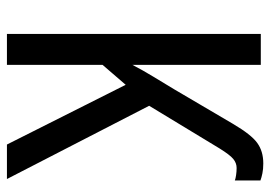

<svg xmlns="http://www.w3.org/2000/svg" viewBox="-130 -630 761 540"><g transform="rotate(90 250.0 -360.5)"><path d="M440 -721Q456 -721 468 -718.5Q480 -716 488 -713V-641Q483 -643 473 -644.5Q463 -646 453 -646Q439 -646 427.5 -636.5Q416 -627 398 -598L278 -400L484 0H387L219 -334L163 -269V0H76V-714H163V-353Q178 -382 196 -411.5Q214 -441 232 -471L329 -636Q359 -687 382.5 -704Q406 -721 440 -721Z"/></g></svg>

Font: Avrile Sans Condensed
Style: Regular
Weight: 400
Width: 3
Designer: Monotype Design Team
Foundry: Monotype Imaging Inc.
Version: Version 2.001;September 10, 2019;FontCreator 11.5.0.2425 64-